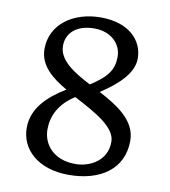

<svg xmlns="http://www.w3.org/2000/svg" viewBox="-80 -753 743 838"><g transform="rotate(10 292.0 -333.5)"><path d="M64.5 -152.8C64.5 -61 140.6 17.6 279.8 17.6C417 17.6 519.5 -47.4 519.5 -175.8C519.5 -265.6 434.1 -318.4 351.1 -362.3C426.3 -411.6 489.3 -468.3 489.3 -534.7C489.3 -615.2 424.8 -683.6 300.3 -683.6C178.2 -683.6 81.1 -615.2 81.1 -505.9C81.1 -433.6 136.7 -387.2 206.1 -347.2C126.5 -298.8 64.5 -239.3 64.5 -152.8ZM302.7 -387.2C228.5 -425.8 158.2 -468.3 158.2 -533.2C158.2 -592.3 204.6 -631.3 280.8 -631.3C354.5 -631.3 401.4 -584 401.4 -526.9C401.4 -470.7 377.4 -434.6 302.7 -387.2ZM154.8 -162.1C154.8 -221.7 181.6 -278.3 250 -321.8C351.6 -269 439 -219.7 439 -156.7C439 -72.3 364.7 -34.2 300.3 -34.2C201.7 -34.2 154.8 -97.7 154.8 -162.1Z"/></g></svg>

Font: Trykker
Style: Regular
Weight: 400
Designer: Magnus Gaarde
Foundry: Magnus Gaarde
Version: Version 1.001